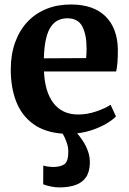

<svg xmlns="http://www.w3.org/2000/svg" viewBox="-20 -586 576 856"><path d="M244 249.5Q226 249.5 205.8 245.2Q185.5 241 172.5 235.5L173 152Q183 155.5 196 157Q209 158.5 215.5 158.5Q248 158.5 266.2 146.8Q284.5 135 284.5 90Q284.5 68.5 276.2 46.2Q268 24 259.5 10Q179 4 127.8 -33.5Q76.5 -71 52.2 -133.2Q28 -195.5 28 -275.5Q28 -343.5 47.5 -397.2Q67 -451 102.5 -488.8Q138 -526.5 187 -546.2Q236 -566 295.5 -566Q396.5 -566 450 -513.5Q503.5 -461 505.5 -366Q505.5 -333 503.8 -309.2Q502 -285.5 498 -267.5H176Q178 -222.5 188.5 -187Q199 -151.5 218.2 -126.5Q237.5 -101.5 265 -88.5Q292.5 -75.5 329 -75.5Q369 -75.5 409.8 -89.5Q450.5 -103.5 473 -119L497 -67Q483.5 -52.5 457 -36.5Q430.5 -20.5 396.2 -8.2Q362 4 324 8.5Q335.5 21.5 349.2 42Q363 62.5 372.2 88.2Q381.5 114 380.5 142Q379.5 182 362.5 205.5Q345.5 229 315.5 239.2Q285.5 249.5 244 249.5ZM175.5 -326 364 -327Q365 -337 365.5 -348.5Q366 -360 366 -370.5Q366 -431 347 -467.8Q328 -504.5 280 -504.5Q258.5 -504.5 240 -496Q221.5 -487.5 207.5 -467.8Q193.5 -448 185.2 -413.2Q177 -378.5 175.5 -326Z"/></svg>

Font: Merriweather 28pt
Style: Bold
Weight: 700
Version: Version 2.100